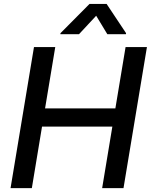

<svg xmlns="http://www.w3.org/2000/svg" viewBox="-20 -970 782 990"><path d="M34.4 0 155.2 -727.3H264.9L212.4 -411.2H574.9L627.5 -727.3H737.6L616.8 0H506.7L559.3 -317.1H196.7L144.2 0ZM291.9 -799 441.4 -949.6H529.8L630 -799L629.3 -793.7H533.4L475.9 -888.8L387.4 -793.7H291.2Z"/></svg>

Font: Inter P Medium
Style: Italic
Weight: 500
Italic angle: 9.39999°
Designer: Rasmus Andersson
Foundry: rsms
Version: Version 3.018;git-588b23468